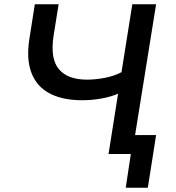

<svg xmlns="http://www.w3.org/2000/svg" viewBox="-20 -725 831 904"><path d="M572 159 596 0H491L536 -284Q505 -270 459.5 -261.5Q414 -253 367 -253Q274 -253 213 -285.5Q152 -318 127.5 -383.5Q103 -449 119 -546L144 -705H256L232 -555Q216 -448 257.5 -399Q299 -350 390 -350Q428 -350 471.5 -358Q515 -366 552 -385L603 -705H715L616 -89H715L676 159Z"/></svg>

Font: Nunito Sans 7pt SemiBold
Style: Italic
Weight: 600
Italic angle: -9°
Designer: Vernon Adams
Foundry: Vernon Adams
Version: Version 3.101;gftools[0.9.27]